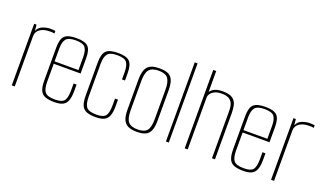

<svg xmlns="http://www.w3.org/2000/svg" viewBox="-66 -1038 2449 1450"><g transform="rotate(20 1158.5 -313.5)"><path d="M64 0V-495H83L88 -446Q101 -478 131 -489.5Q161 -501 190 -502Q215 -502 233 -499V-478Q227 -480 220 -480.5Q213 -481 205.5 -481.5Q198 -482 190 -481Q148 -481 118 -461Q88 -441 88 -404V0Z M409 9Q360 9 332.5 -2.5Q305 -14 293.5 -42Q282 -70 282 -121V-385Q282 -453 308.5 -478Q335 -503 403 -503Q470 -503 496 -478Q522 -453 522 -385V-262H306V-119Q306 -59 325.5 -35Q345 -11 407 -11Q462 -11 480 -34Q498 -57 498 -119V-173H522V-122Q522 -73 511 -44Q500 -15 475.5 -3Q451 9 409 9ZM306 -281H498V-384Q498 -437 480 -461Q462 -485 403 -485Q345 -485 325.5 -461Q306 -437 306 -384Z M741 9Q693 9 665.5 -2.5Q638 -14 626.5 -42Q615 -70 615 -121V-384Q615 -454 641.5 -479.5Q668 -505 736 -505Q803 -505 829 -479.5Q855 -454 855 -385V-327H831V-384Q831 -438 813 -462.5Q795 -487 736 -487Q678 -487 658.5 -462.5Q639 -438 639 -384V-120Q639 -60 658.5 -35.5Q678 -11 740 -11Q795 -11 813 -34.5Q831 -58 831 -120V-173H855V-121Q855 -72 844 -43.5Q833 -15 808 -3Q783 9 741 9Z M1070 7Q1026 7 999 -6Q972 -19 960 -48.5Q948 -78 948 -125V-372Q948 -440 974.5 -471.5Q1001 -503 1070 -503Q1139 -503 1164.5 -472.5Q1190 -442 1190 -372V-125Q1190 -79 1179 -49.5Q1168 -20 1142 -6.5Q1116 7 1070 7ZM1070 -12Q1123 -12 1144.5 -37.5Q1166 -63 1166 -130V-367Q1166 -429 1145.5 -456.5Q1125 -484 1070 -484Q1017 -484 994.5 -458Q972 -432 972 -367V-130Q972 -64 994.5 -38Q1017 -12 1070 -12Z M1303 0V-636H1326V0Z M1454 0V-630H1478V-462Q1491 -481 1515 -492Q1539 -503 1578 -503Q1634 -503 1659 -483.5Q1684 -464 1690.5 -434Q1697 -404 1697 -372V0H1673V-363Q1673 -381 1672 -402Q1671 -423 1662.5 -441.5Q1654 -460 1634 -472Q1614 -484 1576 -484Q1541 -484 1519 -472.5Q1497 -461 1487.5 -446Q1478 -431 1478 -420V0Z M1927 9Q1878 9 1850.5 -2.5Q1823 -14 1811.5 -42Q1800 -70 1800 -121V-385Q1800 -453 1826.5 -478Q1853 -503 1921 -503Q1988 -503 2014 -478Q2040 -453 2040 -385V-262H1824V-119Q1824 -59 1843.5 -35Q1863 -11 1925 -11Q1980 -11 1998 -34Q2016 -57 2016 -119V-173H2040V-122Q2040 -73 2029 -44Q2018 -15 1993.5 -3Q1969 9 1927 9ZM1824 -281H2016V-384Q2016 -437 1998 -461Q1980 -485 1921 -485Q1863 -485 1843.5 -461Q1824 -437 1824 -384Z M2148 0V-495H2167L2172 -446Q2185 -478 2215 -489.5Q2245 -501 2274 -502Q2299 -502 2317 -499V-478Q2311 -480 2304 -480.5Q2297 -481 2289.5 -481.5Q2282 -482 2274 -481Q2232 -481 2202 -461Q2172 -441 2172 -404V0Z"/></g></svg>

Font: Alumni Sans Thin Thin
Style: Regular
Weight: 250
Version: Version 1.018